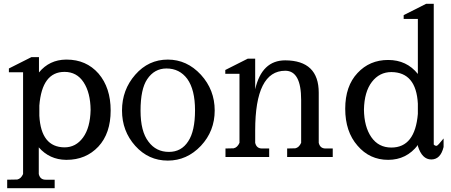

<svg xmlns="http://www.w3.org/2000/svg" viewBox="-20 -830 2385 1015"><path d="M422 -395Q458 -340 459 -249Q457 -155 419 -103Q381 -51 321 -51Q197 -52 188 -218V-272Q202 -450 321 -450Q386 -450 422 -395ZM186 -528H146L27 -468V-448H102V90Q91 115 71 119L18 120V165H269V120H221Q192 120 185 90V-51Q242 14 329 15H332Q434 15 500 -55Q565 -125 565 -246Q565 -366 501 -441Q436 -515 332 -515H329Q241 -514 186 -447Z M970 -413Q1011 -356 1011 -247Q1011 -137 975 -83Q939 -27 873 -27Q805 -27 765 -81Q723 -135 723 -245Q723 -359 758 -411Q796 -468 860 -468Q929 -468 970 -413ZM695 -59Q765 19 867 19Q968 19 1042 -59Q1115 -137 1115 -246Q1115 -355 1042 -435Q968 -515 867 -515Q765 -515 695 -435Q625 -355 625 -246Q625 -137 695 -59Z M1329 -520H1290L1171 -460V-440H1246V-75Q1235 -50 1215 -46L1172 -45V0H1403V-45H1365Q1336 -45 1329 -75V-140Q1329 -456 1488 -456Q1572 -456 1572 -302V-75Q1561 -50 1541 -46L1498 -45V0H1739V-45H1701Q1672 -45 1665 -75V-340Q1665 -510 1488 -511Q1364 -511 1329 -358Z M1943 -105Q1905 -160 1904 -251Q1906 -345 1946 -397Q1986 -449 2049 -449Q2180 -448 2189 -282V-228Q2174 -50 2049 -50Q1981 -50 1943 -105ZM1805 -255Q1805 -134 1870 -60Q1934 15 2032 15Q2129 15 2189 -63L2190 -61L2189 -58Q2211 13 2260 13Q2309 13 2325 -53V-98Q2294 -59 2288 -59Q2279 -59 2273 -66V-810H2233L2114 -750V-730H2189V-439Q2130 -513 2032 -513Q1934 -513 1870 -444Q1805 -375 1805 -255Z"/></svg>

Font: Sawarabi Mincho
Style: Regular
Weight: 400
Version: Version 1.082; ttfautohint (v1.8.4.7-5d5b)